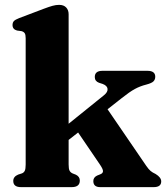

<svg xmlns="http://www.w3.org/2000/svg" viewBox="-20 -769 682 789"><path d="M66.5 0Q34.5 0 34.5 -25.5Q34.5 -43 54.5 -51.5L70 -56.5Q78 -59.5 81.8 -67.2Q85.5 -75 85.5 -93V-612Q85.5 -626.5 81.5 -632.5Q77.5 -638.5 68.5 -641L50 -643.5Q31.5 -648.5 31.5 -666Q31.5 -676.5 37.2 -682.5Q43 -688.5 58.5 -694.5L160 -733Q182.5 -741.5 196.2 -745.2Q210 -749 223 -749Q242 -749 252 -738.2Q262 -727.5 262 -710.5V-260.5L406.5 -377Q423.5 -390.5 422 -403.8Q420.5 -417 402 -424L386.5 -429Q369.5 -435.5 369.5 -452.5Q369.5 -478 401 -478H586Q618 -478 618 -453.5Q618 -442.5 611 -435Q604 -427.5 581.5 -421.5Q555.5 -415 534 -403.2Q512.5 -391.5 480.5 -366L422 -320L581 -87.5Q591 -73 598.8 -66.5Q606.5 -60 619.5 -54Q642.5 -40 642.5 -23.5Q642.5 0 611.5 0H392Q363.5 0 363.5 -25Q363.5 -40 379 -47.5L391.5 -52.5Q402.5 -56.5 403.2 -64.8Q404 -73 391.5 -91.5L301 -224.5L262 -194V-93.5Q262 -75 265.8 -67.8Q269.5 -60.5 278 -56.5L292 -51Q308 -43 308 -27Q308 0 274.5 0Z"/></svg>

Font: Fraunces 9pt S000
Style: Bold
Weight: 700
Version: Version 1.000; ttfautohint (v1.8.3)